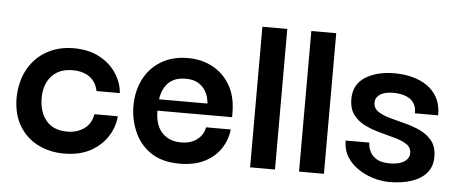

<svg xmlns="http://www.w3.org/2000/svg" viewBox="-43 -659 1825 766"><g transform="rotate(5 869.0 -276.5)"><path d="M235 10Q177.3 10 130.2 -13.5Q83 -37 55 -83.5Q27 -130 27 -197.3Q29 -264 56.3 -312Q83.7 -360 130.7 -386Q177.7 -412 236.7 -412Q298.7 -412 341.8 -388.3Q385 -364.7 408.8 -327.7Q432.7 -290.7 435.7 -249.7H342.3Q335.3 -285.7 309 -305Q282.7 -324.3 240 -324.3Q203.7 -324.3 178.7 -309.2Q153.7 -294 140.3 -267.3Q127 -240.7 126.7 -205Q126.7 -147.3 155.5 -112.8Q184.3 -78.3 240.3 -78.3Q278 -78.3 306.7 -98Q335.3 -117.7 342.3 -157H435.7Q432.7 -114.3 408.5 -76.2Q384.3 -38 340.7 -14Q297 10 235 10Z M698 10Q627 10 582.3 -20.3Q537.7 -50.7 516.5 -98.7Q495.3 -146.7 494.3 -198.7Q493.3 -261 517.7 -309.5Q542 -358 587.5 -385.3Q633 -412.7 694.7 -412.7Q750.3 -412.7 794 -389Q837.7 -365.3 863.2 -322Q888.7 -278.7 890 -218.7Q890.3 -216.7 890.3 -207.5Q890.3 -198.3 890.3 -193H591.3Q591.3 -135.7 619.5 -105.3Q647.7 -75 696 -75Q734 -75 759.5 -93.8Q785 -112.7 790.3 -143.7H889.3Q884.7 -101 861 -65.8Q837.3 -30.7 796.3 -10.3Q755.3 10 698 10ZM593.7 -238.7H787.7Q787.3 -246.3 784 -261.2Q780.7 -276 770.7 -291.8Q760.7 -307.7 742 -318.7Q723.3 -329.7 692.7 -329.7Q663.3 -329.7 644.3 -319.8Q625.3 -310 615 -295.2Q604.7 -280.3 599.8 -265Q595 -249.7 593.7 -238.7Z M979.3 0V-563H1079V0Z M1175.3 0V-563H1275V0Z M1535.7 10Q1515 10 1489.8 4.5Q1464.7 -1 1440 -12.7Q1415.3 -24.3 1394.7 -42.2Q1374 -60 1361.8 -84.2Q1349.7 -108.3 1349.7 -139.7H1444.3Q1444.3 -138.7 1445.7 -127Q1447 -115.3 1454.8 -100.8Q1462.7 -86.3 1480.8 -75.3Q1499 -64.3 1533.3 -64.3Q1560 -64.3 1577.2 -71Q1594.3 -77.7 1602.7 -88.5Q1611 -99.3 1610.7 -112.3Q1610.7 -134.3 1592.3 -146.7Q1574 -159 1545 -167Q1516 -175 1483.7 -183.7Q1451.3 -192.3 1422.5 -206.3Q1393.7 -220.3 1375.7 -244.5Q1357.7 -268.7 1358 -308.3Q1358.3 -365.7 1404.3 -394.8Q1450.3 -424 1521.3 -424Q1558.7 -424 1592.3 -415.3Q1626 -406.7 1652.2 -388.5Q1678.3 -370.3 1693.7 -341.5Q1709 -312.7 1708.7 -272H1615.3Q1616 -294.7 1607.7 -309.2Q1599.3 -323.7 1585.3 -331.7Q1571.3 -339.7 1555.3 -342.8Q1539.3 -346 1524 -346Q1488 -346 1469.7 -333.3Q1451.3 -320.7 1451.3 -301Q1451.3 -278.3 1469.8 -265.7Q1488.3 -253 1517.5 -244.8Q1546.7 -236.7 1579.7 -228.3Q1612.7 -220 1641.8 -206.2Q1671 -192.3 1689.5 -168.7Q1708 -145 1708 -105.7Q1708 -66.7 1686.5 -41.2Q1665 -15.7 1626.3 -2.8Q1587.7 10 1535.7 10Z"/></g></svg>

Font: Darker Grotesque Light
Style: Regular
Weight: 300
Designer: Gabriel Lam
Foundry: TypeRant
Version: Version 1.000;gftools[0.9.28]